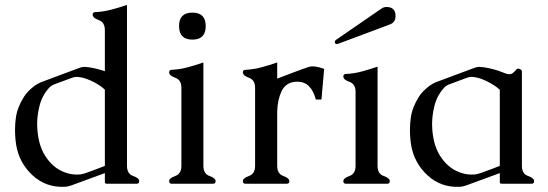

<svg xmlns="http://www.w3.org/2000/svg" viewBox="-20 -734 2191 767"><path d="M398.9 -42.5 264.6 6.8Q249 12.2 238.8 12.2H218.8Q149.4 8.8 99.1 -44.4Q48.8 -97.7 42 -175.3Q40 -195.8 40 -214.8Q40 -240.2 43.5 -264.2Q49.3 -305.7 75.7 -347.2Q88.4 -368.7 119.1 -392.1Q129.9 -399.4 143.1 -405.3Q182.1 -419.9 221.4 -434.6Q260.7 -449.2 300.3 -463.9Q308.6 -466.8 315.9 -466.8H318.4Q349.6 -465.3 394 -451.2Q397.9 -449.7 398.9 -449.2V-613.8Q398.9 -645 374.5 -653.8Q350.1 -662.6 350.1 -675.3Q350.1 -685.5 360.4 -685.5Q392.6 -687 424.1 -695.3Q455.6 -703.6 487.3 -714.4V-71.3Q487.3 -39.6 511.7 -31Q536.1 -22.5 536.1 -10.3Q536.1 0 525.9 0H407.2Q398.9 0 398.9 -6.3ZM398.9 -376Q377 -396 345 -410.9Q313 -425.8 288.1 -426.8H286.1Q276.4 -426.8 266.6 -422.9Q249 -416.5 231.7 -409.9Q214.4 -403.3 196.8 -397Q184.6 -392.1 177.2 -384.3Q147 -352.1 136.7 -306.2Q128.4 -271.5 128.4 -237.3Q128.4 -226.6 129.4 -215.3Q134.8 -145 167.5 -101.1Q200.2 -55.7 249.5 -42Q268.1 -36.6 287.1 -36.6Q293 -36.6 299.3 -37.1Q310.1 -38.1 324.7 -43.5Q335.9 -47.4 359.9 -56.4Q383.8 -65.4 398.9 -71.3Z M748.5 -683.6Q801.8 -683.6 801.8 -629.9Q801.8 -575.7 748.5 -575.7Q695.3 -575.7 695.3 -629.9Q695.3 -683.6 748.5 -683.6ZM792.5 -71.3Q792.5 -39.6 816.9 -31Q841.3 -22.5 841.3 -10.3Q841.3 0 831.5 0H666Q655.8 0 655.8 -10.3Q655.8 -22.5 680.2 -31Q704.6 -39.6 704.6 -71.3V-383.8Q704.6 -414.6 680.2 -423.3Q655.8 -432.1 655.8 -444.8Q655.8 -455.1 666 -455.1Q698.2 -456.5 729.7 -465.1Q761.2 -473.6 792.5 -484.4Z M1087.4 -290.5V-71.3Q1087.4 -39.6 1111.6 -31Q1135.7 -22.5 1135.7 -10.3Q1135.7 0 1126 0H960.4Q950.2 0 950.2 -10.3Q950.2 -22.5 974.6 -31Q999 -39.6 999 -71.3V-383.8Q999 -414.6 974.6 -423.3Q950.2 -432.1 950.2 -444.8Q950.2 -455.1 960.4 -455.1Q992.7 -456.5 1024.2 -465.1Q1055.7 -473.6 1087.4 -484.4V-419.9L1155.3 -445.8Q1192.9 -460 1213.9 -466.8Q1220.2 -468.8 1229 -468.8Q1247.1 -468.8 1274.9 -459L1264.2 -336.4H1241.7Q1222.7 -407.7 1168.5 -407.7Q1163.1 -407.7 1157.7 -407.2Q1120.6 -402.8 1104.7 -369.4Q1088.9 -335.9 1087.4 -290.5Z M1329.6 -558.6Q1328.1 -558.1 1326.2 -558.1Q1317.4 -558.1 1317.4 -566.4Q1317.4 -570.3 1320.8 -573.7L1503.9 -699.7Q1512.7 -706.1 1523.9 -706.1Q1560.1 -706.1 1560.1 -669.9Q1560.1 -644.5 1537.1 -636.2ZM1488.3 -467.8V-71.3Q1488.3 -39.6 1512.7 -31Q1537.1 -22.5 1537.1 -10.3Q1537.1 0 1527.3 0H1361.8Q1351.6 0 1351.6 -10.3Q1351.6 -22.5 1376 -31Q1400.4 -39.6 1400.4 -71.3V-367.2Q1400.4 -398.4 1376 -407Q1351.6 -415.5 1351.6 -428.2Q1351.6 -438.5 1361.8 -438.5Q1394 -439.9 1425.5 -448.5Q1457 -457 1488.3 -467.8Z M1976.6 -42.5 1842.3 6.8Q1826.7 12.2 1816.4 12.2H1796.4Q1727.1 8.8 1676.8 -44.4Q1626.5 -97.7 1619.6 -175.3Q1617.7 -195.8 1617.7 -214.8Q1617.7 -240.2 1621.1 -264.2Q1627 -305.7 1653.3 -347.2Q1666 -368.7 1696.8 -392.1Q1707.5 -399.4 1720.7 -405.3Q1759.8 -419.9 1799.1 -434.6Q1838.4 -449.2 1877.9 -463.9Q1886.2 -466.8 1893.6 -466.8H1896Q1927.2 -465.3 1971.7 -451.2Q1975.6 -449.7 1976.6 -449.2Q1987.3 -444.8 2002.9 -439.5Q2009.3 -437.5 2014.6 -437.5Q2022.5 -437.5 2028.3 -441.9Q2038.6 -450.7 2043 -456.5Q2045.4 -460 2049.3 -460Q2051.8 -460 2054.2 -459Q2064.9 -455.1 2064.9 -449.2V-71.3Q2064.9 -39.6 2089.4 -31Q2113.8 -22.5 2113.8 -10.3Q2113.8 0 2103.5 0H1984.9Q1976.6 0 1976.6 -6.3ZM1976.6 -375.5Q1956.5 -394 1923.8 -409.9Q1891.1 -425.8 1865.7 -426.8H1863.8Q1854 -426.8 1844.2 -422.9Q1826.7 -416.5 1809.3 -409.9Q1792 -403.3 1774.4 -397Q1762.2 -392.1 1754.9 -384.3Q1724.6 -352.1 1714.4 -306.2Q1706.1 -271.5 1706.1 -237.3Q1706.1 -226.6 1707 -215.3Q1712.4 -145 1745.1 -101.1Q1777.8 -55.7 1827.1 -42Q1845.7 -36.6 1864.7 -36.6Q1870.6 -36.6 1877 -37.1Q1887.7 -38.1 1902.3 -43.5Q1913.6 -47.4 1937.5 -56.4Q1961.4 -65.4 1976.6 -71.3Z"/></svg>

Font: Caudex
Style: Regular
Weight: 400
Version: Version 1.01